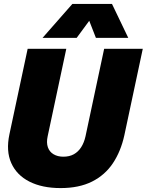

<svg xmlns="http://www.w3.org/2000/svg" viewBox="-20 -947 748 979"><path d="M289 12Q195 12 130 -21Q65 -54 37.5 -115.5Q10 -177 28 -262L121 -698H318L223 -252Q216 -220 224 -196.5Q232 -173 253 -160.5Q274 -148 303 -148Q334 -148 356.5 -160.5Q379 -173 394 -196.5Q409 -220 416 -252L511 -698H708L614 -257Q596 -175 555.5 -114.5Q515 -54 449 -21Q383 12 289 12ZM197 -754 349 -927H551L634 -754H469L435 -841L371 -754Z"/></svg>

Font: Azeret Mono Thin ExtraBold
Style: Italic
Weight: 800
Italic angle: -12°
Version: Version 1.002